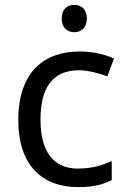

<svg xmlns="http://www.w3.org/2000/svg" viewBox="-20 -757 520 787"><path d="M285 -737C256 -737 233 -720 233 -681C233 -643 256 -625 285 -625C312 -625 336 -643 336 -681C336 -720 312 -737 285 -737ZM300 10C361 10 402 0 438 -19V-97C401 -80 357 -66 299 -66C198 -66 146 -137 146 -266C146 -400 197 -469 304 -469C341 -469 388 -456 420 -444L447 -517C415 -533 360 -546 306 -546C162 -546 55 -463 55 -265C55 -75 157 10 300 10Z"/></svg>

Font: Noto Sans Nandinagari
Style: Regular
Weight: 400
Designer: Ek Type
Foundry: Ek Type
Version: Version 1.002